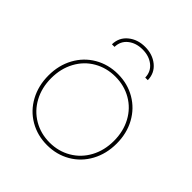

<svg xmlns="http://www.w3.org/2000/svg" viewBox="-195 -858 999 999"><g transform="rotate(45 305.0 -358.5)"><path d="M54 -259Q54 -334 86.5 -393.5Q119 -453 176.5 -486.5Q234 -520 305 -520Q376 -520 433.5 -486.5Q491 -453 523.5 -393.5Q556 -334 556 -259Q556 -184 523.5 -124Q491 -64 433.5 -30.5Q376 3 305 3Q234 3 176.5 -30.5Q119 -64 86.5 -124Q54 -184 54 -259ZM536 -259Q536 -329 506 -384.5Q476 -440 423 -470.5Q370 -501 305 -501Q240 -501 187 -470.5Q134 -440 104 -384.5Q74 -329 74 -259Q74 -189 104 -133.5Q134 -78 187 -47Q240 -16 305 -16Q370 -16 423 -47Q476 -78 506 -133.5Q536 -189 536 -259ZM305 -720Q360 -720 398 -689Q436 -658 437 -607H418Q417 -650 385 -675.5Q353 -701 305 -701Q257 -701 225 -675.5Q193 -650 192 -607H173Q174 -658 212 -689Q250 -720 305 -720Z"/></g></svg>

Font: iiserrat Thin
Style: Regular
Weight: 100
Designer: Akira Ohta
Foundry: Akira Ohta
Version: Version 1.200;Glyphs 3.3.1 (3343)